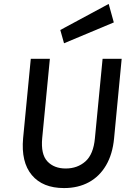

<svg xmlns="http://www.w3.org/2000/svg" viewBox="-20 -943 653 976"><path d="M305.5 13Q197 13 141.8 -53Q86.5 -119 97.5 -240.5L136.5 -644H233.5L194.5 -240.5Q187 -158.5 221 -122.5Q255 -86.5 314 -86.5Q373.5 -86.5 414.2 -122.5Q455 -158.5 462.5 -240.5L501.5 -644H598.5L560 -240.5Q552.5 -159.5 519.2 -102.8Q486 -46 431.5 -16.5Q377 13 305.5 13ZM305.5 -723 286.5 -790.5 532.5 -923 558.5 -829Z"/></svg>

Font: Karla SemiBold
Style: Italic
Weight: 600
Italic angle: -8°
Designer: Jonathan Pinhorn
Version: Version 2.004;gftools[0.9.33]